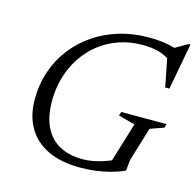

<svg xmlns="http://www.w3.org/2000/svg" viewBox="-104 -806 940 923"><g transform="rotate(15 366.0 -344.5)"><path d="M373 -32Q402.5 -32 436.2 -39.2Q470 -46.5 501.8 -59.2Q533.5 -72 555 -88.5L501.5 -28.5L571.5 -258L489 -280.5L495 -299.5H721L715 -280.5L647 -256.5L596 -88.5L590 -33Q557.5 -18.5 521 -8.8Q484.5 1 446.5 5.5Q408.5 10 371 10Q276 10 210.5 -21.8Q145 -53.5 111.2 -112Q77.5 -170.5 77.5 -251Q77.5 -325.5 99.8 -391Q122 -456.5 163 -509.5Q204 -562.5 260.5 -600.8Q317 -639 385 -659.5Q453 -680 529.5 -680Q555.5 -680 581 -678Q606.5 -676 631.5 -671Q656.5 -666 681 -656.5L651.5 -657.5L724 -699H732.5L689.5 -468H668.5L639.5 -615L664 -593Q626.5 -618 593 -627.8Q559.5 -637.5 512 -637.5Q449 -637.5 394.8 -618.8Q340.5 -600 297 -565.8Q253.5 -531.5 222.8 -484.8Q192 -438 175.8 -382.5Q159.5 -327 159.5 -265.5Q159.5 -188.5 184.8 -136.5Q210 -84.5 257.8 -58.2Q305.5 -32 373 -32Z"/></g></svg>

Font: Newsreader Text
Style: Italic
Weight: 400
Italic angle: -17°
Designer: Hugues Gentile
Foundry: Production Type
Version: Version 1.001